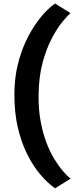

<svg xmlns="http://www.w3.org/2000/svg" viewBox="-20 -876 452 1067"><path d="M286 170.5Q271.5 161 244.2 136.2Q217 111.5 185.5 70.2Q154 29 125.5 -30.8Q97 -90.5 78.5 -170Q60 -249.5 60 -350Q60 -438.5 77.8 -512.5Q95.5 -586.5 123.5 -646Q151.5 -705.5 182.8 -749Q214 -792.5 242 -819.5Q270 -846.5 286 -856.5L372 -803Q356 -790 327 -755Q298 -720 268 -663.2Q238 -606.5 216.8 -527.8Q195.5 -449 194.5 -348Q193.5 -267.5 205.8 -201.5Q218 -135.5 238.2 -82.8Q258.5 -30 282.8 9.2Q307 48.5 330.5 75.5Q354 102.5 372 117Z"/></svg>

Font: Koeln Type Sans
Style: Bold
Weight: 700
Designer: Eben Sorkin
Foundry: Eben Sorkin
Version: Version 2.001